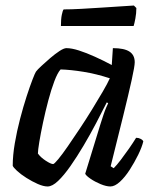

<svg xmlns="http://www.w3.org/2000/svg" viewBox="-20 -674 566 694"><path d="M152 0Q137 0 116.5 -9Q96 -18 75.5 -31Q55 -44 41.5 -56.5Q28 -69 26 -75Q26 -112 33.5 -156Q41 -200 52.5 -244Q64 -288 76 -325Q88 -362 97.5 -386.5Q107 -411 110 -415Q115 -422 129.5 -435.5Q144 -449 161.5 -464Q179 -479 195 -489.5Q211 -500 220 -500Q239 -500 265.5 -491.5Q292 -483 323 -469Q354 -455 384 -439L388 -500Q429 -500 448 -487.5Q467 -475 467 -449Q467 -435 456 -385Q445 -335 425.5 -256Q406 -177 380 -73L391 -66Q402 -77 416.5 -96Q431 -115 446 -136.5Q461 -158 472 -176Q481 -176 488.5 -172Q496 -168 498 -163Q493 -142 479.5 -114.5Q466 -87 449 -60.5Q432 -34 413.5 -17Q395 0 379 0Q364 0 343.5 -8.5Q323 -17 307 -28Q291 -39 288 -46L343 -225Q349 -244 354 -259Q359 -274 363.5 -284.5Q368 -295 371 -301L366 -304Q349 -270 327.5 -229Q306 -188 282 -147.5Q258 -107 234.5 -73.5Q211 -40 190 -20Q169 0 152 0ZM172 -81Q176 -81 190.5 -98.5Q205 -116 225 -145Q245 -174 268 -208.5Q291 -243 312.5 -278Q334 -313 351.5 -343Q369 -373 377 -391Q328 -407 281.5 -414.5Q235 -422 199 -423Q188 -411 176.5 -380.5Q165 -350 154.5 -310.5Q144 -271 135.5 -231Q127 -191 122 -160.5Q117 -130 117 -119Q127 -105 145.5 -93Q164 -81 172 -81ZM200.2 -580Q200.2 -605 203.4 -620.5Q206.5 -636 210.1 -640Q237.1 -640 273.6 -642Q310 -644 347.8 -646.5Q385.6 -649 416.7 -651Q447.7 -653 463.9 -654L472.9 -645Q472.9 -626 469.3 -607Q465.7 -588 463 -580Z"/></svg>

Font: Texturina Medium
Style: Italic
Weight: 500
Italic angle: -11°
Designer: Guillermo Torres Carreño
Foundry: Omnibus-Type
Version: Version 1.002